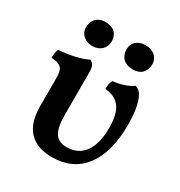

<svg xmlns="http://www.w3.org/2000/svg" viewBox="-157 -760 819 874"><g transform="rotate(30 252.5 -322.5)"><path d="M148 -525C186 -525 214 -551 214 -586C214 -622 194 -650 146 -650C99 -650 80 -618 80 -584C80 -551 107 -525 148 -525ZM361 -525C409 -525 426 -558 426 -591C426 -625 397 -650 358 -650C318 -650 290 -628 290 -591C290 -552 314 -525 361 -525ZM241 5C385 5 468 -102 468 -294C468 -341 463 -406 442 -440C432 -458 420 -464 409 -467C388 -451 344 -435 307 -433C299 -420 297 -404 297 -386C366 -380 401 -339 401 -241C401 -124 352 -68 277 -68C221 -68 196 -100 196 -192V-417C196 -448 186 -461 171 -467C140 -451 79 -435 22 -433C15 -419 14 -404 14 -386C73 -383 79 -362 79 -310V-169C79 -50 138 5 241 5Z"/></g></svg>

Font: Vollkorn Semibold
Style: Regular
Weight: 600
Designer: Friedrich Althausen
Foundry: Friedrich Althausen
Version: Version 4.015;PS 004.015;hotconv 1.0.88;makeotf.lib2.5.64775